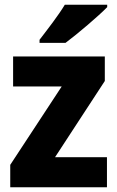

<svg xmlns="http://www.w3.org/2000/svg" viewBox="-20 -786 493 806"><path d="M430 -756V-766H252C225 -721 179 -662 146 -619V-606H255C306 -644 394 -719 430 -756ZM429 0V-126H211L420 -446V-549H35V-423H239L23 -94V0Z"/></svg>

Font: Noto Sans Thai SemCond ExtBd
Style: Regular
Weight: 800
Width: 4
Designer: Monotype Design Team
Foundry: Monotype Imaging Inc.
Version: Version 2.002